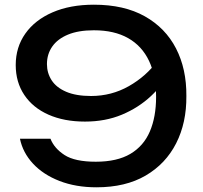

<svg xmlns="http://www.w3.org/2000/svg" viewBox="-20 -784 865 818"><path d="M391 14Q303 14 233.5 -13Q164 -40 120.5 -87Q77 -134 65 -193H195Q211 -152 255 -123.5Q299 -95 388 -95Q479 -95 535.5 -128.5Q592 -162 618.5 -224Q645 -286 645 -371Q645 -461 615 -524.5Q585 -588 526 -621.5Q467 -655 380 -655Q314 -655 269.5 -636.5Q225 -618 202.5 -585.5Q180 -553 180 -511Q180 -473 200 -442Q220 -411 262 -393Q304 -375 368 -375Q455 -375 529 -417Q603 -459 652 -526L708 -485Q676 -424 623 -374.5Q570 -325 499.5 -295.5Q429 -266 342 -266Q253 -266 186.5 -295.5Q120 -325 83.5 -379.5Q47 -434 47 -507Q47 -583 88 -641Q129 -699 204 -731.5Q279 -764 380 -764Q509 -764 597 -714.5Q685 -665 730 -577.5Q775 -490 774 -375Q775 -261 730.5 -173.5Q686 -86 600.5 -36Q515 14 391 14Z"/></svg>

Font: Unbounded
Style: Regular
Weight: 400
Designer: Luke Prowse, Jean-Baptiste Morizot, Fátima Lázaro, Florian Runge
Foundry: NaN
Version: Version 1.701;gftools[0.9.28.dev5+ged2979d]